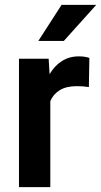

<svg xmlns="http://www.w3.org/2000/svg" viewBox="-20 -770 416 790"><path d="M347.7 -531.7 345.7 -411.6Q323.2 -415.5 296.4 -415.5Q253.4 -415.5 226.6 -399.4Q199.7 -383.3 187 -354V0H58.1V-528.3H180.2L184.1 -464.8Q204.1 -499 234.4 -518.6Q264.6 -538.1 304.7 -538.1Q329.6 -538.1 347.7 -531.7ZM137.7 -601.6 233.4 -750H376L242.7 -601.6Z"/></svg>

Font: Vazirmatn RD SemiBold
Style: Regular
Weight: 600
Designer: Saber Rastikerdar
Foundry: Saber Rastikerdar
Version: Version 32.102